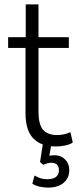

<svg xmlns="http://www.w3.org/2000/svg" viewBox="-20 -658 362 873"><path d="M234 8Q167 8 131.5 -28.5Q96 -65 96 -144V-440H17V-489H97V-638H155V-489H293V-440H155V-152Q155 -91 176 -67.5Q197 -44 240 -44Q257 -44 272 -47.5Q287 -51 300 -57L311 -10Q298 -1 276.5 3.5Q255 8 234 8ZM200 195Q179 195 159.5 190.5Q140 186 127 177L137 140Q150 148 164 152.5Q178 157 194 157Q221 157 234.5 146.5Q248 136 248 116Q248 100 239.5 91Q231 82 213 82Q205 82 195.5 84.5Q186 87 176 91L162 79L177 -17H216L203 59L185 56Q193 52 205 50Q217 48 228 48Q248 48 262.5 56.5Q277 65 286 80Q295 95 295 116Q295 140 283 158Q271 176 249.5 185.5Q228 195 200 195Z"/></svg>

Font: Nunito Sans 10pt Condensed Light
Style: Regular
Weight: 300
Width: 3
Designer: Vernon Adams
Foundry: Vernon Adams
Version: Version 3.101;gftools[0.9.27]